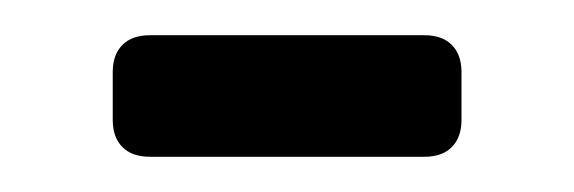

<svg xmlns="http://www.w3.org/2000/svg" viewBox="-20 -289 326 109"><path d="M221 -200H65Q55 -200 49.5 -205.5Q44 -211 44 -221V-248Q44 -258 49.5 -263.5Q55 -269 65 -269H221Q231 -269 236.5 -263.5Q242 -258 242 -248V-221Q242 -211 236.5 -205.5Q231 -200 221 -200Z"/></svg>

Font: Shippori Mincho B1 Medium
Style: Regular
Weight: 500
Designer: FONTDASU
Foundry: FONTDASU / Google Inc. / but / Adobe
Version: Version 3.110; ttfautohint (v1.8.3)